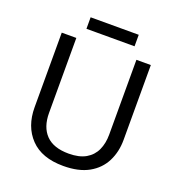

<svg xmlns="http://www.w3.org/2000/svg" viewBox="-152 -980 1034 1114"><g transform="rotate(20 365.5 -422.5)"><path d="M640 -252Q640 -178 610 -118.5Q580 -59 518.5 -24.5Q457 10 362 10Q229 10 159.5 -62.5Q90 -135 90 -254V-714H180V-251Q180 -164 226.5 -116Q273 -68 367 -68Q432 -68 472.5 -91.5Q513 -115 532 -156.5Q551 -198 551 -252V-714H640ZM514 -855V-784H217V-855Z"/></g></svg>

Font: Noto Sans Thai
Style: Regular
Weight: 400
Designer: Monotype Design Team
Foundry: Monotype Imaging Inc.
Version: Version 2.001